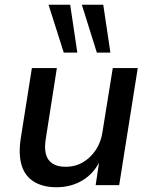

<svg xmlns="http://www.w3.org/2000/svg" viewBox="-20 -778 638 807"><path d="M217 9Q162 9 124 -13.5Q86 -36 71.5 -81.5Q57 -127 67 -195L114 -492H219L173 -198Q166 -159 172.5 -132Q179 -105 200 -91Q221 -77 255 -77Q297 -77 329.5 -96.5Q362 -116 383.5 -149Q405 -182 411 -225L454 -492H559L481 0H382L398 -105H402Q375 -49 327 -20Q279 9 217 9ZM387 -557 324 -758H414L444 -557ZM248 -557 184 -758H275L305 -557Z"/></svg>

Font: Nunito Sans 10pt SemiBold
Style: Italic
Weight: 600
Italic angle: -9°
Designer: Vernon Adams
Foundry: Vernon Adams
Version: Version 3.101;gftools[0.9.27]